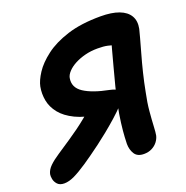

<svg xmlns="http://www.w3.org/2000/svg" viewBox="-155 -831 929 961"><g transform="rotate(-20 309.5 -350.0)"><path d="M27 12Q3 12 -9 -1Q-21 -14 -24 -30Q-27 -46 -25 -56Q-20 -78 -0.5 -97Q19 -116 51 -137Q83 -158 123 -185Q150 -203 176 -222Q202 -241 227.5 -262Q253 -283 278 -305L311 -252Q235 -262 186.5 -285.5Q138 -309 112 -341.5Q86 -374 79 -411Q72 -448 79 -485Q85 -515 110 -553.5Q135 -592 183 -628.5Q231 -665 304.5 -688.5Q378 -712 482 -712Q541 -712 579.5 -697.5Q618 -683 634.5 -655Q651 -627 643 -587Q640 -575 631.5 -543Q623 -511 610.5 -467.5Q598 -424 586 -375Q574 -326 565 -278Q554 -227 550 -181.5Q546 -136 544.5 -103.5Q543 -71 540 -56Q536 -39 524.5 -24Q513 -9 494.5 0.5Q476 10 452 10Q417 10 402.5 -13Q388 -36 388 -67Q388 -73 389.5 -102.5Q391 -132 396.5 -176.5Q402 -221 412 -268Q420 -310 432.5 -358.5Q445 -407 457.5 -453.5Q470 -500 479.5 -535.5Q489 -571 493 -584L499 -553Q486 -557 465.5 -561.5Q445 -566 413 -566Q377 -566 346 -558Q315 -550 290.5 -537Q266 -524 250.5 -507.5Q235 -491 232 -475Q223 -426 268 -396.5Q313 -367 400 -350Q434 -343 440.5 -331Q447 -319 443 -297Q440 -283 418.5 -259.5Q397 -236 366 -208.5Q335 -181 303.5 -155.5Q272 -130 249 -113Q194 -72 153 -44.5Q112 -17 82 -2.5Q52 12 27 12Z"/></g></svg>

Font: Shantell Sans
Style: Bold Italic
Weight: 700
Italic angle: -11°
Designer: Stephen Nixon, Anya Danilova, Shantell Martin
Foundry: Arrow Type
Version: Version 1.011;[c5ecc13dd]